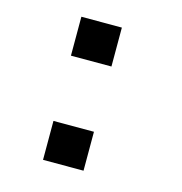

<svg xmlns="http://www.w3.org/2000/svg" viewBox="-82 -574 613 648"><g transform="rotate(15 225.0 -250.0)"><path d="M124.5 -500H266V-364H124.5ZM124.5 -136H266V0H124.5Z"/></g></svg>

Font: Trispace Condensed SemiBold
Style: Regular
Weight: 600
Width: 3
Designer: Tyler Finck
Foundry: Etcetera Type Company
Version: Version 1.210; ttfautohint (v1.8.3)